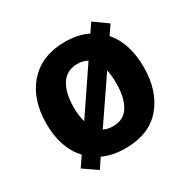

<svg xmlns="http://www.w3.org/2000/svg" viewBox="-140 -712 881 886"><g transform="rotate(-30 300.0 -269.5)"><path d="M187 -273Q187 -350 215.5 -394.5Q244 -439 302 -439Q332 -439 354 -426L197 -194Q187 -228 187 -273ZM302 -107Q274 -107 252 -118L406 -344Q413 -313 413 -273Q413 -196 386 -151.5Q359 -107 302 -107ZM300 10Q427 10 493.5 -68Q560 -146 560 -273Q560 -401 495 -476L528 -524L455 -576L424 -530Q371 -556 302 -556Q180 -556 110 -478.5Q40 -401 40 -271Q40 -141 110 -66L74 -13L147 37L181 -14Q234 10 300 10Z"/></g></svg>

Font: Noto Sans Mono UI
Style: Bold
Weight: 700
Designer: Monotype Design team
Foundry: Monotype Imaging Inc.
Version: 1.000